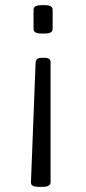

<svg xmlns="http://www.w3.org/2000/svg" viewBox="-20 -545 334 744"><path d="M152 -321Q165 -321 170.5 -316.5Q176 -312 176 -303V161Q176 170 168.5 174.5Q161 179 145 179H130Q114 179 106.5 174.5Q99 170 100 160L118 -303Q119 -312 124.5 -316.5Q130 -321 142 -321ZM152 -525Q169 -525 176.5 -520.5Q184 -516 184 -507V-433Q184 -424 176.5 -419.5Q169 -415 152 -415H142Q125 -415 117.5 -419.5Q110 -424 110 -433V-507Q110 -516 117.5 -520.5Q125 -525 142 -525Z"/></svg>

Font: Asap Light
Style: Regular
Weight: 300
Designer: Pablo Cosgaya
Foundry: Omnibus-Type
Version: Version 3.001